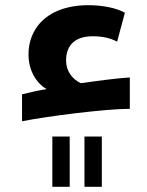

<svg xmlns="http://www.w3.org/2000/svg" viewBox="-20 -451 566 741"><path d="M65 -87V17C166 -3 388 -31 481 -31V-152C440 -150 355 -139 315 -133L292 -130C259 -145 235 -177 235 -217C235 -282 276 -311 337 -311C376 -311 407 -304 432 -290L462 -402C431 -419 380 -431 321 -431C231 -431 162 -401 124 -349C102 -319 90 -283 90 -240C90 -183 117 -132 160 -107C133 -103 101 -96 65 -87ZM182 76V270H249V76ZM306 76V270H373V76Z"/></svg>

Font: Noto Kufi Arabic
Style: Bold
Weight: 700
Designer: Monotype Design Team, David Williams, Khaled Hosny
Foundry: Google LLC
Version: Version 2.109